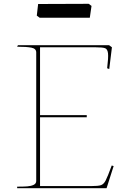

<svg xmlns="http://www.w3.org/2000/svg" viewBox="-20 -987 676 1007"><path d="M435 -372H190V-11H457Q496 -11 510 -16Q524 -21 534 -40Q544 -59 566 -119L576 -116L539 0H70V-8Q103 -8 123 -9.5Q143 -11 156.5 -17.5Q170 -24 170 -38V-712Q170 -732 145 -737Q120 -742 70 -742L74 -750H552L567 -739L553 -625L542 -629Q549 -686 546.5 -707.5Q544 -729 531.5 -734Q519 -739 482 -739H190V-383H435ZM188 -894 173 -905 180 -966 445 -967 460 -956 451 -894Z"/></svg>

Font: TMT Limkin
Style: Regular
Weight: 400
Designer: Gabriel Drozdov
Version: Version 1.000;Glyphs 3.1.2 (3151)